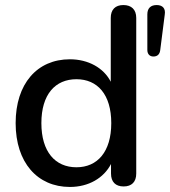

<svg xmlns="http://www.w3.org/2000/svg" viewBox="-20 -732 674 761"><path d="M257 9C331 9 391 -26 420 -82V-44C420 -11 438 7 470 7C502 7 520 -11 520 -44V-661C520 -694 501 -712 469 -712C437 -712 419 -694 419 -661V-408C391 -463 330 -497 257 -497C127 -497 42 -400 42 -244C42 -88 128 9 257 9ZM588 -508C604 -508 613 -517 615 -533L633 -674C637 -698 625 -712 601 -712C577 -712 564 -699 564 -675V-534C564 -518 573 -508 588 -508ZM283 -69C199 -69 144 -130 144 -244C144 -358 199 -418 283 -418C366 -418 421 -358 421 -244C421 -130 366 -69 283 -69Z"/></svg>

Font: Nunito SemiBold
Style: Regular
Weight: 600
Designer: Vernon Adams
Foundry: Vernon Adams
Version: Version 3.602